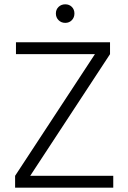

<svg xmlns="http://www.w3.org/2000/svg" viewBox="-20 -870 595 890"><path d="M282.5 -850Q301 -850 313 -838Q325 -826 325 -807.5Q325 -789 313 -776.5Q301 -764 282.5 -764Q264 -764 251.5 -776.5Q239 -789 239 -807.5Q239 -826 251.5 -838Q264 -850 282.5 -850ZM505 0H50V-55L420 -619H54V-674H490V-619L120 -55H505Z"/></svg>

Font: Hind Colombo Light
Style: Regular
Weight: 300
Designer: Jyotish Sonowal, Aditi Pimprikar
Foundry: Indian Type Foundry
Version: Version 1.000;PS 1.0;hotconv 1.0.86;makeotf.lib2.5.63406; tt